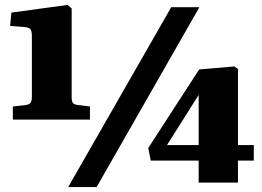

<svg xmlns="http://www.w3.org/2000/svg" viewBox="-20 -743 1060 777"><path d="M32 -259V-312L84 -318Q100 -320 104.5 -328Q109 -336 109 -352V-595Q109 -616 104 -624Q99 -632 76 -634L21 -638L26 -692L253 -723L270 -709V-351Q270 -334 274.5 -327Q279 -320 296 -318L344 -312V-259ZM256 14 673 -714H787L371 14ZM784 -4V-93H590L580 -144L786 -462L928 -474L943 -464V-156H1007V-93H943V-4ZM656 -156H784V-359Z"/></svg>

Font: Literata 36pt ExtraBold
Style: Regular
Weight: 800
Designer: Latin by Veronika Burian and Jose Scaglione. Greek by Irene Vlachou. Cyrillic by Vera Evstafieva.
Foundry: TypeTogether
Version: Version 3.002